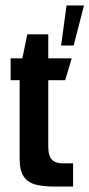

<svg xmlns="http://www.w3.org/2000/svg" viewBox="-20 -684 328 704"><path d="M178 0Q140 0 111.5 -7Q83 -14 67.5 -36Q52 -58 52 -102V-390H19V-470H62L80 -558H157V-470H243L219 -390H157V-148Q157 -112 170.5 -98.5Q184 -85 210 -85H248V0ZM204 -517 224 -664H288L250 -517Z"/></svg>

Font: Smooch Sans
Style: Bold
Weight: 700
Designer: Robert E. Leuschke
Foundry: Robert E. Leuschke
Version: Version 1.010